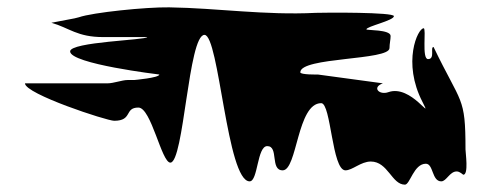

<svg xmlns="http://www.w3.org/2000/svg" viewBox="-20 -626 1338 523"><path d="M195 -579 183 -576 120 -564C169 -550 190 -525 261 -525H369H381C381 -517 171 -512 171 -486C171 -452 414 -423 414 -423C414 -414 345 -408 345 -408H327C313 -408 289 -399 273 -399H48C48 -370 271 -297 291 -297C342 -297 318 -333 357 -333C392 -333 420 -183 444 -183C481 -183 493 -531 537 -531C577 -531 598 -132 660 -132C683 -132 680 -228 708 -228C740 -228 715 -162 750 -162C790 -162 789 -345 855 -345C882 -345 884 -162 921 -162C940 -162 963 -186 990 -186C1037 -186 1047 -123 1083 -123C1097 -123 1107 -180 1140 -180C1161 -180 1156 -132 1182 -132C1196 -132 1205 -159 1224 -159C1233 -159 1241 -150 1242 -150C1257 -150 1248 -210 1248 -219C1248 -365 1237 -340 1161 -498C1151 -498 1166 -465 1146 -465C1128 -465 1142 -549 1134 -549C1118 -549 1075 -456 1131 -348C1161 -290 1100 -397 1038 -375C1013 -366 992 -388 1023 -399L846 -423C846 -423 798 -422 798 -429C798 -471 1041 -461 1041 -495C1041 -507 1044 -518 1044 -528C1044 -546 978 -543 978 -546C978 -554 1053 -570 1053 -582C1053 -593 868 -592 840 -591C701 -584 573 -604 441 -606C378 -607 232 -592 195 -579Z"/></svg>

Font: CISF Camouflage Kit
Style: Regular
Weight: 400
Designer: Robert Jablonski, Jasper
Foundry: Cannot Into Space Fonts
Version: Version 1.27